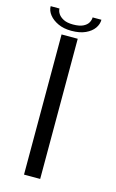

<svg xmlns="http://www.w3.org/2000/svg" viewBox="-109 -734 471 780"><g transform="rotate(15 126.0 -344.5)"><path d="M76 0H144V-589.5H76ZM110 -614Q145.5 -614 169.2 -625Q193 -636 205 -653Q217 -670 217 -689H180Q180 -678 173.8 -666.8Q167.5 -655.5 152.2 -648Q137 -640.5 110 -640.5Q85.5 -640.5 70.2 -648.2Q55 -656 47.8 -667Q40.5 -678 40.5 -689H3.5Q3.5 -670 17 -653Q30.5 -636 54.2 -625Q78 -614 110 -614Z"/></g></svg>

Font: Anybody Expanded Light
Style: Regular
Weight: 300
Width: 7
Version: Version 1.113;gftools[0.9.25]